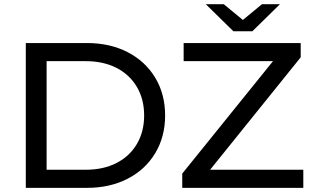

<svg xmlns="http://www.w3.org/2000/svg" viewBox="-20 -908 1515 928"><path d="M104.7 -700H399.7Q511.3 -700 596.9 -655.9Q682.6 -611.7 730.4 -532.1Q778.1 -452.6 778.1 -350Q778.1 -247.4 730.4 -167.9Q682.6 -88.3 596.9 -44.1Q511.3 0 399.7 0H104.7ZM676.7 -350Q676.7 -427.9 641.8 -487.5Q606.9 -547.1 543.2 -579.8Q479.6 -612.4 394.3 -612.4H205.3V-87.6H394.3Q479.6 -87.6 543.2 -120.2Q606.9 -152.9 641.8 -212.5Q676.7 -272.1 676.7 -350ZM860.9 -69 1330.7 -651.1 1342 -612.4H867.6V-700H1433.4V-631L964.4 -48.9L952.3 -87.6H1446V0H860.9ZM974.7 -887.6H1061.7L1194.6 -777.9H1113.1L1246 -887.6H1333L1199.9 -757H1107.9Z"/></svg>

Font: iiserrat Thin
Style: Regular
Weight: 100
Designer: Akira Ohta
Foundry: Akira Ohta
Version: Version 1.200;Glyphs 3.3.1 (3343)